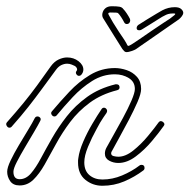

<svg xmlns="http://www.w3.org/2000/svg" viewBox="-30 -591 607 615"><path d="M328 -571Q344 -571 352.5 -569.5Q361 -568 365 -562Q370 -557 376 -548Q382 -539 386 -531Q387 -529 387 -524Q385 -514 376 -514Q371 -514 368 -519Q364 -527 358.5 -535.5Q353 -544 349 -548Q348 -550 343 -550.5Q338 -551 324 -551Q313 -551 319 -542Q323 -534 332 -519Q341 -504 351 -489Q361 -475 368.5 -463Q376 -451 378 -446Q380 -444 381 -444Q384 -444 395 -451Q400 -454 417.5 -466Q435 -478 456 -492.5Q477 -507 494 -518Q511 -529 514 -531Q519 -535 527.5 -541.5Q536 -548 526 -548Q515 -548 508.5 -546Q502 -544 497 -541Q492 -539 478 -530Q464 -521 448.5 -511.5Q433 -502 425 -497Q421 -494 416 -494Q406 -494 408 -504Q410 -510 416 -513Q425 -519 440.5 -528.5Q456 -538 471 -547Q486 -556 490 -558Q509 -568 530 -568Q544 -568 550.5 -562Q557 -556 557 -550Q557 -545 552.5 -539Q548 -533 543 -529L406 -434Q402 -431 391.5 -427.5Q381 -424 376 -424Q371 -424 368 -427Q365 -430 362 -434L335 -477L302 -530Q296 -538 298 -548Q300 -558 307.5 -564.5Q315 -571 328 -571ZM0 -182Q-5 -182 -8.5 -188Q-12 -194 -8 -199Q23 -234 45.5 -261.5Q68 -289 88.5 -317Q109 -345 133 -379Q144 -394 158 -400.5Q172 -407 185 -407Q206 -407 221.5 -395Q237 -383 237 -368Q237 -359 230 -351Q227 -348 223 -348Q218 -348 214.5 -353.5Q211 -359 216 -365Q217 -366 217 -369Q217 -372 214 -376Q211 -380 200 -384Q193 -387 185 -387Q176 -387 166.5 -382.5Q157 -378 149 -367Q124 -333 103.5 -305Q83 -277 61 -249Q39 -221 8 -186Q5 -182 0 -182ZM349 -69Q333 -69 319.5 -76.5Q306 -84 306 -99Q306 -109 311 -118Q318 -131 333 -157.5Q348 -184 364 -213.5Q380 -243 391 -268.5Q402 -294 402 -306Q402 -329 382.5 -341Q363 -353 338 -353Q299 -353 265 -331.5Q231 -310 203 -280Q175 -250 152 -222Q149 -218 144 -218Q139 -218 135.5 -223.5Q132 -229 136 -234Q162 -265 192 -297Q222 -329 258.5 -351Q295 -373 338 -373Q356 -373 375.5 -366.5Q395 -360 408.5 -345Q422 -330 422 -306Q422 -291 410.5 -264.5Q399 -238 383 -207.5Q367 -177 352 -150Q337 -123 329 -108Q326 -104 326 -100Q326 -93 334 -91Q342 -89 349 -89Q372 -89 397 -109Q422 -129 444 -155.5Q466 -182 478 -199Q481 -203 485 -203Q490 -203 494.5 -198Q499 -193 494 -187Q480 -167 456.5 -139Q433 -111 405 -90Q377 -69 349 -69ZM33 3Q12 3 2.5 -11Q-7 -25 -7 -41Q-7 -54 4 -77Q15 -100 30.5 -126Q46 -152 60 -175Q74 -198 81 -212Q84 -218 90 -218Q95 -218 98.5 -214Q102 -210 99 -204Q93 -192 79.5 -169Q66 -146 50.5 -120Q35 -94 24 -72.5Q13 -51 13 -41Q13 -17 33 -17Q53 -17 69 -35.5Q85 -54 101 -84Q117 -114 137 -149Q157 -184 184 -218.5Q211 -253 249 -280.5Q287 -308 340 -321H343Q353 -321 353 -311Q353 -304 345 -302Q294 -289 257.5 -262Q221 -235 195 -200.5Q169 -166 149.5 -130Q130 -94 113 -64Q96 -34 77 -15.5Q58 3 33 3ZM298 4Q267 4 243.5 -15Q220 -34 220 -70Q220 -74 220 -77.5Q220 -81 221 -85Q224 -108 236.5 -137Q249 -166 265.5 -194Q282 -222 295 -241Q298 -246 303 -246Q308 -246 311.5 -241Q315 -236 311 -229Q311 -229 301 -214.5Q291 -200 279 -177Q264 -150 252 -121Q240 -92 240 -71Q240 -44 256.5 -30Q273 -16 298 -16Q330 -16 361 -29Q392 -42 417 -61Q419 -63 423 -63Q433 -63 433 -53Q433 -48 429 -45Q401 -24 368 -10Q335 4 298 4Z"/></svg>

Font: Neonderthaw
Style: Regular
Weight: 400
Designer: Robert E. Leuschke
Foundry: Robert E. Leuschke
Version: Version 1.010; ttfautohint (v1.8.3)